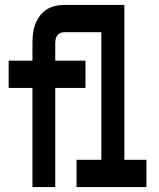

<svg xmlns="http://www.w3.org/2000/svg" viewBox="-20 -755 640 775"><path d="M111 0V-400H15V-510H111V-580Q111 -599 113 -618Q115 -637 121.5 -655Q128 -673 139 -688.5Q150 -704 166 -715Q182 -726 200.5 -730.5Q219 -735 238 -735H482V-110H571V0H289V-110H389V-625H238Q230 -625 222.5 -621.5Q215 -618 210.5 -611Q206 -604 204.5 -596Q203 -588 203 -580V-510H325V-400H203V0Z"/></svg>

Font: Iosevka Curly XBdEx
Style: Regular
Weight: 800
Width: 7
Monospace: yes
Designer: Belleve Invis
Foundry: Belleve Invis
Version: Version 11.1.0; ttfautohint (v1.8.3)